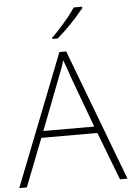

<svg xmlns="http://www.w3.org/2000/svg" viewBox="-62 -1089 714 1041"><g transform="rotate(-5 295.0 -568.0)"><path d="M548 -93 448 -354H143L41 -93H0L281 -809H318L589 -93ZM330 -671Q325 -688 316 -712.5Q307 -737 298 -763Q291 -739 282 -714.5Q273 -690 265 -671L157 -390H434ZM425 -1035Q408 -1014 383.5 -986.5Q359 -959 331 -931.5Q303 -904 278 -883H249V-890Q270 -910 295 -937.5Q320 -965 342.5 -993Q365 -1021 379 -1043H425Z"/></g></svg>

Font: Noto Sans Kannada UI ExtraLight
Style: Regular
Weight: 200
Designer: Jelle Bosma - Monotype Design Team
Foundry: Monotype Imaging Inc.
Version: Version 2.005; ttfautohint (v1.8.4.7-5d5b)